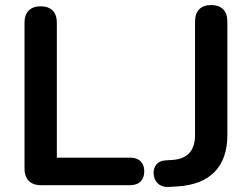

<svg xmlns="http://www.w3.org/2000/svg" viewBox="-20 -733 996 760"><path d="M682 5C812 -3 880 -73 880 -199V-648C880 -690 857 -713 816 -713C775 -713 752 -690 752 -648V-198C752 -137 722 -104 663 -100L633 -98C603 -96 588 -74 588 -49C588 -16 610 9 648 7ZM495 0C531 0 551 -20 551 -55C551 -89 531 -109 495 -109H205V-643C205 -685 182 -708 141 -708C100 -708 77 -685 77 -643V-66C77 -24 100 0 142 0Z"/></svg>

Font: Nunito
Style: Bold
Weight: 700
Designer: Vernon Adams
Foundry: Vernon Adams
Version: Version 3.602